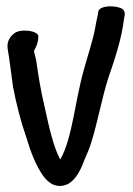

<svg xmlns="http://www.w3.org/2000/svg" viewBox="-20 -593 429 621"><path d="M5 -434C11 -399 16 -357 22 -313C32 -259 48 -197 66 -146C79 -102 96 -58 119 -25C130 -10 156 21 198 3C228 -12 244 -51 254 -78C261 -94 270 -114 276 -135C297 -203 310 -278 331 -343C350 -398 373 -465 381 -531L383 -542C384 -547 385 -556 376 -564C357 -576 306 -577 298 -557L296 -543C294 -535 291 -521 288 -504C281 -463 264 -415 252 -370C222 -267 215 -148 175 -77C153 -116 138 -185 124 -249C112 -298 104 -349 97 -398C94 -412 91 -420 90 -429C94 -436 104 -452 104 -476C104 -485 86 -494 61 -494C53 -494 44 -494 32 -489C17 -480 0 -462 5 -434Z"/></svg>

Font: Stray Cat
Style: BlkCn
Weight: 900
Version: Version 1.0